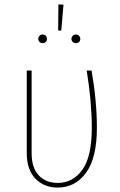

<svg xmlns="http://www.w3.org/2000/svg" viewBox="-20 -838 543 868"><path d="M418 -260Q418 -124 369 -57Q320 10 241 10Q179 10 140 -30.5Q101 -71 101 -144V-519H123V-145Q123 -79 155.5 -45Q188 -11 241 -11Q309 -11 352 -70Q395 -129 395 -260Q395 -377 372 -519H394Q418 -382 418 -260ZM244 -818 267 -817 257 -700H243ZM192 -662Q192 -654 187 -648.5Q182 -643 172 -643Q164 -643 158.5 -648.5Q153 -654 153 -662Q153 -670 158.5 -676Q164 -682 172 -682Q181 -682 186.5 -676.5Q192 -671 192 -662ZM343 -662Q343 -654 337.5 -648.5Q332 -643 323 -643Q314 -643 308.5 -648.5Q303 -654 303 -662Q303 -670 308.5 -676Q314 -682 323 -682Q332 -682 337.5 -676Q343 -670 343 -662Z"/></svg>

Font: Fira Sans Condensed Thin
Style: Regular
Weight: 250
Width: 3
Designer: Carrois Corporate & Edenspiekermann AG
Foundry: Carrois Corporate GbR & Edenspiekermann AG
Version: Version 4.203